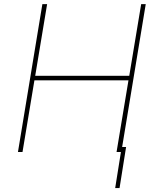

<svg xmlns="http://www.w3.org/2000/svg" viewBox="-20 -747 796 945"><path d="M68.4 1 188.5 -726.6H211.9L153.3 -374H616.2L674.8 -726.6H697.3L577.1 1H553.7L612.3 -351.6H149.4L90.8 1ZM600.6 -23.4 568.4 178.7H546.9L579.1 -23.4Z"/></svg>

Font: Inter Tight Thin
Style: Italic
Weight: 250
Italic angle: -9.39999°
Designer: Rasmus Andersson
Foundry: rsms
Version: Version 3.004